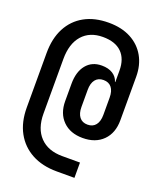

<svg xmlns="http://www.w3.org/2000/svg" viewBox="-165 -840 930 1121"><g transform="rotate(20 300.0 -280.0)"><path d="M325 180Q235 180 169.5 144.5Q104 109 68.5 44Q33 -21 33 -111V-450Q33 -540 67 -605Q101 -670 164 -705Q227 -740 315 -740Q395 -740 452.5 -709.5Q510 -679 541 -624.5Q572 -570 572 -498V-228Q572 -148 525.5 -101.5Q479 -55 400 -55Q322 -55 276.5 -100.5Q231 -146 231 -223V-330Q231 -405 266 -448Q301 -491 362 -491Q403 -491 430 -474Q457 -457 466 -427H468V-498Q468 -571 428 -610.5Q388 -650 311 -650Q229 -650 183 -597.5Q137 -545 137 -450V-111Q137 -18 186.5 33.5Q236 85 325 85H435V180ZM400 -138Q433 -138 450.5 -160.5Q468 -183 468 -223V-330Q468 -371 450.5 -393Q433 -415 400 -415Q367 -415 349.5 -392.5Q332 -370 332 -330V-223Q332 -183 349.5 -160.5Q367 -138 400 -138Z"/></g></svg>

Font: Pitagon Sans Mono
Style: Bold
Weight: 700
Monospace: yes
Designer: Travis Tran
Foundry: Pitagon
Version: Version 1.001; ttfautohint (v1.8.4.7-5d5b);gftools[0.9.26]